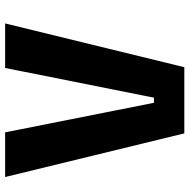

<svg xmlns="http://www.w3.org/2000/svg" viewBox="-15 -725 740 750"><g transform="rotate(-90 355.0 -350.0)"><path d="M464.5 -700H638.5L467.5 0H209L38.5 -700H213L328.5 -118.5H348.5Z"/></g></svg>

Font: League Mono
Style: Bold
Weight: 700
Width: 6
Designer: Tyler Finck
Foundry: The League of Moveable Type / Tyler Finck
Version: Version 2.300;RELEASE